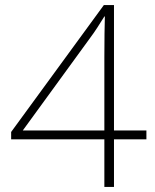

<svg xmlns="http://www.w3.org/2000/svg" viewBox="-20 -738 610 758"><path d="M558 -188V-223H430V-718H390L24 -217V-188H392V0H430V-188ZM392 -512V-223H70L332 -583C359 -619 371 -640 392 -673H394C393 -624 392 -595 392 -512Z"/></svg>

Font: Noto Sans Ethiopic ExtraLight
Style: Regular
Weight: 200
Designer: Monotype Design Team
Foundry: Monotype Imaging Inc.
Version: Version 2.102